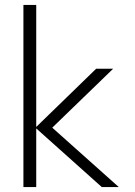

<svg xmlns="http://www.w3.org/2000/svg" viewBox="-20 -759 547 779"><path d="M75 -739H127V-244L370 -480H439L192 -241L462 0H393L127 -238V0H75Z"/></svg>

Font: Prompt ExtraLight
Style: Regular
Weight: 275
Designer: Katatrad Team
Foundry: CadsonDemak
Version: Version 1.000